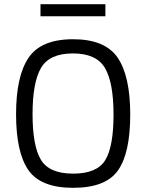

<svg xmlns="http://www.w3.org/2000/svg" viewBox="-20 -890 700 920"><path d="M136 -343Q136 -191 176 -124.5Q216 -58 330.5 -58Q445 -58 484.5 -123Q524 -188 524 -341Q524 -494 483 -564Q442 -634 329.5 -634Q217 -634 176.5 -564.5Q136 -495 136 -343ZM604 -341Q604 -156 545 -73Q486 10 330.5 10Q175 10 116 -75Q57 -160 57 -342.5Q57 -525 117 -613.5Q177 -702 330 -702Q483 -702 543.5 -614Q604 -526 604 -341ZM174 -812V-870H485V-812Z"/></svg>

Font: Titillium Web
Style: Regular
Weight: 400
Version: Version 1.002;PS 57.000;hotconv 1.0.70;makeotf.lib2.5.55311